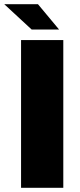

<svg xmlns="http://www.w3.org/2000/svg" viewBox="-30 -890 379 910"><path d="M69.8 -700.2H270V0H69.8ZM149.9 -870.1 250 -750H120.1L-9.8 -870.1Z"/></svg>

Font: Fivo Sans Heavy
Style: Regular
Weight: 900
Designer: Alexander Slobzheninov
Foundry: Alexander Slobzheninov
Version: 1.0